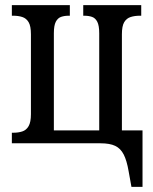

<svg xmlns="http://www.w3.org/2000/svg" viewBox="-20 -556 594 745"><path d="M490 169 479 108Q472 67 460 43.5Q448 20 427 10Q406 0 370 0H26V-41H32Q51 -41 66.5 -46Q82 -51 91 -66.5Q100 -82 100 -113V-423Q100 -455 91 -470Q82 -485 66.5 -490Q51 -495 32 -495H26V-536H251V-495H246Q230 -495 217 -490.5Q204 -486 196.5 -471.5Q189 -457 189 -427V-50H365V-427Q365 -457 357.5 -471.5Q350 -486 337 -490.5Q324 -495 307 -495H303V-536H528V-495H522Q503 -495 487 -490Q471 -485 462 -470Q453 -455 453 -423V-50H533V169Z"/></svg>

Font: Noto Serif Condensed
Style: Regular
Weight: 400
Width: 3
Designer: Monotype Design Team
Foundry: Monotype Imaging Inc.
Version: Version 2.015